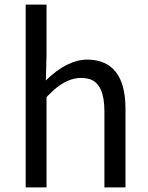

<svg xmlns="http://www.w3.org/2000/svg" viewBox="-20 -816 646 836"><path d="M91.8 0V-795.9H182.6V-578.1L179.7 -465.8Q271.5 -555.7 360.4 -556.6Q525.4 -554.7 526.4 -343.8V0H434.6V-332Q434.6 -448.2 373 -470.7Q354.5 -476.6 332 -476.6Q273.4 -476.6 212.9 -422.9Q199.2 -410.2 182.6 -393.6V0Z"/></svg>

Font: Taipei Sans TC Beta
Style: Regular
Weight: 400
Designer: JT Foundry
Foundry: JT Foundry
Version: Version 1.000